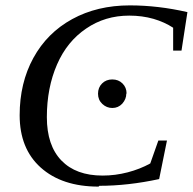

<svg xmlns="http://www.w3.org/2000/svg" viewBox="-20 -680 716 713"><path d="M349 10 346 13Q210 13 131 -58Q53 -128 53 -252Q53 -372 104 -465Q155 -558 248 -609Q341 -660 462 -660Q567 -660 676 -635L654 -492H623V-577Q591 -598 550 -610Q508 -622 460 -622Q370 -622 300 -574Q229 -526 192 -441Q154 -354 154 -245Q154 -140 208 -84Q262 -28 361 -28Q408 -28 454 -40Q500 -52 538 -73L568 -158H600L571 -15Q455 10 349 10ZM450 -333 449 -332Q449 -312 434 -295Q419 -279 397 -279Q376 -279 360 -294Q344 -309 344 -332Q344 -355 359 -370Q374 -385 397 -385Q420 -385 435 -370Q450 -355 450 -333Z"/></svg>

Font: Libra Serif Modern
Style: Italic
Weight: 400
Italic angle: -12°
Designer: Stefan Peev, Context Ltd
Foundry: Stefan Peev, Context Ltd
Version: Version 1.000